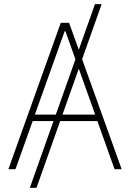

<svg xmlns="http://www.w3.org/2000/svg" viewBox="-20 -817 628 927"><path d="M376.5 -531.2 567.4 0H533.2L450.2 -232.4H270.5L156.2 89.8H124L238.3 -232.4H137.7L54.7 0H20.5L273.4 -707H313.5L360.4 -576.7L438.5 -796.9H470.7ZM249.5 -263.7 344.2 -530.8 295.9 -666H292L148.4 -263.7ZM439.5 -263.7 360.4 -485.4 281.7 -263.7Z"/></svg>

Font: Pretendard JP Thin
Style: Regular
Weight: 100
Designer: Base glyphs from Inter by Rasmus Andersson; Hangeul glyphs from Noto Sans CJK(Source Han Sans) by Jang Soo-young and Kan
Foundry: Kil Hyung-jin
Version: Version 1.309